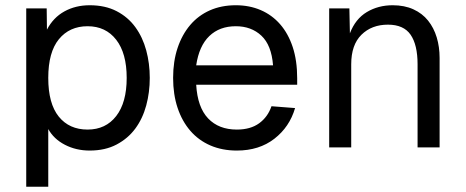

<svg xmlns="http://www.w3.org/2000/svg" viewBox="-20 -562 1776 732"><path d="M80 150V-530H158L159 -449Q183 -495 225.5 -518.5Q268 -542 322 -542Q381 -542 424.5 -519.5Q468 -497 496 -458.5Q524 -420 537.5 -370Q551 -320 551 -265Q551 -210 537.5 -160Q524 -110 496 -72Q468 -34 424.5 -11Q381 12 322 12Q270 12 227.5 -10Q185 -32 164 -70V150ZM314 -68Q383 -68 423 -119.5Q463 -171 463 -265Q463 -359 423 -410.5Q383 -462 314 -462Q245 -462 204.5 -412.5Q164 -363 164 -265Q164 -167 204 -117.5Q244 -68 314 -68Z M883 12Q827 12 782 -7.5Q737 -27 705.5 -63.5Q674 -100 657 -151Q640 -202 640 -265Q640 -328 657 -379Q674 -430 705 -466.5Q736 -503 780 -522.5Q824 -542 879 -542Q931 -542 974 -523.5Q1017 -505 1048 -469.5Q1079 -434 1096 -382.5Q1113 -331 1113 -264V-239H728Q733 -153 773.5 -110.5Q814 -68 883 -68Q935 -68 968 -92Q1001 -116 1015 -157L1105 -150Q1084 -78 1026 -33Q968 12 883 12ZM1021 -313Q1015 -390 976.5 -426Q938 -462 879 -462Q817 -462 778 -424.5Q739 -387 728 -313Z M1235 0V-530H1312L1314 -435Q1335 -490 1378.5 -516Q1422 -542 1477 -542Q1522 -542 1556 -526.5Q1590 -511 1612 -483.5Q1634 -456 1645 -419.5Q1656 -383 1656 -341V0H1572V-317Q1572 -391 1545.5 -429.5Q1519 -468 1459 -468Q1397 -468 1358 -429.5Q1319 -391 1319 -317V0Z"/></svg>

Font: Geist
Style: Regular
Weight: 400
Designer: Basement.studio, Andrés Briganti, Mateo Zaragoza
Foundry: Basement.studio, Vercel, Andrés Briganti, Guido Ferreyra, Mateo Zaragoza
Version: Version 1.401